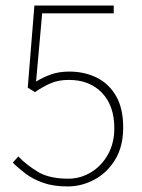

<svg xmlns="http://www.w3.org/2000/svg" viewBox="-20 -660 512 692"><path d="M224 12Q173 12 136 -1Q99 -14 72.5 -34Q46 -54 26 -74L46 -96Q75 -66 116 -41Q157 -16 226 -16Q270 -16 308 -39Q346 -62 369 -103Q392 -144 392 -198Q392 -279 347.5 -325.5Q303 -372 228 -372Q191 -372 163 -360Q135 -348 106 -328L80 -344L104 -640H390V-612H132L110 -366Q136 -382 164.5 -392Q193 -402 230 -402Q284 -402 328 -380.5Q372 -359 398 -314.5Q424 -270 424 -200Q424 -132 395 -84.5Q366 -37 320 -12.5Q274 12 224 12Z"/></svg>

Font: Mada ExtraLight
Style: Regular
Weight: 250
Designer: Khaled Hosny
Version: Version 1.5